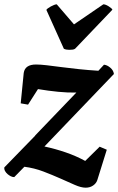

<svg xmlns="http://www.w3.org/2000/svg" viewBox="-41 -812 548 890"><path d="M122 -183V-184L313 -383Q274 -382 228.5 -386.5Q183 -391 135 -399L89 -327L55 -333L69 -474Q75 -513 126 -513Q146 -513 176 -509.5Q206 -506 243.5 -501Q281 -496 324.5 -491.5Q368 -487 415 -484L441 -512Q455 -511 470 -498.5Q485 -486 487 -469L165 -133Q216 -122 264 -105.5Q312 -89 354 -66L421 -132L454 -118L410 23Q405 38 390.5 48Q376 58 356 58Q335 58 305.5 45Q276 32 239 15.5Q202 -1 160 -17Q118 -33 72 -39L25 9Q17 9 9 5Q1 1 -6 -5Q-13 -11 -17.5 -19Q-22 -27 -21 -36ZM438 -792Q448 -792 463 -782.5Q478 -773 480 -767L307 -586Q303 -583 295.5 -582Q288 -581 280 -581Q265 -581 255 -586L174 -766Q175 -769 181 -773.5Q187 -778 194.5 -782Q202 -786 209.5 -789Q217 -792 222 -792L302 -699Z"/></svg>

Font: PT Serif
Style: Bold Italic
Weight: 700
Italic angle: -12°
Designer: A.Korolkova, O.Umpeleva, V.Yefimov
Foundry: ParaType Ltd
Version: Version 1.000W OFL